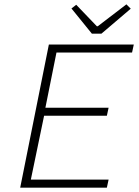

<svg xmlns="http://www.w3.org/2000/svg" viewBox="-20 -864 640 884"><path d="M73 0 205 -659H596L588 -622H240L189 -368H480L472 -331H183L122 -37H480L472 0ZM403 -709 309 -825 331 -842 426 -743H430L562 -844L582 -824L447 -709Z"/></svg>

Font: Source Code Pro ExtraLight Light
Style: Italic
Weight: 300
Italic angle: -11°
Monospace: yes
Version: Version 1.016;hotconv 1.0.116;makeotfexe 2.5.65601